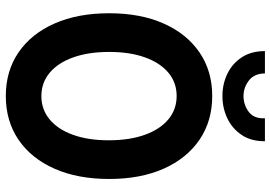

<svg xmlns="http://www.w3.org/2000/svg" viewBox="-160 -796 963 684"><g transform="rotate(90 322.0 -453.5)"><path d="M321.4 7.8Q232.3 7.8 166 -37.6Q99.7 -83 63.2 -165.8Q26.7 -248.5 26.7 -360.4Q26.7 -471.9 63.2 -554.3Q99.7 -636.7 166 -682.1Q232.3 -727.5 321.4 -727.5Q411 -727.5 477.5 -682.1Q544 -636.6 580.6 -554.3Q617.1 -471.9 617.1 -360.2Q617.1 -248.5 580.6 -165.8Q544 -83 477.5 -37.6Q411 7.8 321.4 7.8ZM321.8 -118.9Q369.9 -118.9 405.5 -148.8Q441 -178.6 460.3 -232.9Q479.5 -287.1 479.3 -360.4Q479.1 -433.6 459.6 -487.7Q440.2 -541.7 404.7 -571.3Q369.2 -600.8 321.4 -600.8Q273.8 -600.8 238.5 -571.4Q203.2 -542 183.9 -487.9Q164.5 -433.9 164.5 -360.4Q164.5 -286.8 183.9 -232.5Q203.2 -178.2 238.6 -148.6Q274 -118.9 321.8 -118.9ZM321.5 -763.9Q278.7 -763.9 242.3 -781.5Q205.8 -799.1 183.7 -832.8Q161.5 -866.5 161.5 -915.3H241.1Q241.7 -876.7 266.7 -857.9Q291.8 -839 321.5 -839Q352.6 -839 377.6 -857.4Q402.7 -875.9 400.9 -915.3H482.6Q483 -866.5 460.5 -832.8Q438 -799.1 401.3 -781.5Q364.5 -763.9 321.5 -763.9Z"/></g></svg>

Font: Reddit Sans Condensed
Style: Regular
Weight: 400
Designer: Stephen Hutchings
Foundry: Reddit
Version: Version 1.014